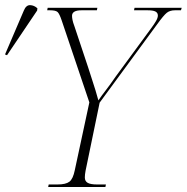

<svg xmlns="http://www.w3.org/2000/svg" viewBox="-104 -745 744 765"><path d="M88 0 90 -10H125Q158 -10 172.5 -21Q187 -32 194 -67L252 -337L142 -663Q133 -690 125.5 -697Q118 -704 96 -704H84L86 -714H284L282 -704H221Q183 -704 183 -682Q183 -675 185 -665Q187 -655 192 -642L247 -477Q253 -458 261 -433.5Q269 -409 276.5 -385Q284 -361 288 -345Q301 -364 318 -386Q335 -408 357 -440L498 -632Q510 -648 517.5 -661Q525 -674 525 -683Q525 -694 515.5 -699Q506 -704 484 -704H430L432 -714H620L617 -704H593Q573 -704 560.5 -694Q548 -684 522 -648L293 -336L237 -65Q234 -49 234 -38Q234 -23 245.5 -16.5Q257 -10 283 -10H318L316 0ZM-76 -525 -84 -528 -9 -703Q0 -725 16 -724.5Q32 -724 45 -712L44 -703Z"/></svg>

Font: Noto Serif Display SemiCondensed ExtraLight
Style: Italic
Weight: 200
Width: 4
Italic angle: -12°
Designer: Monotype Design Team
Foundry: Monotype Imaging Inc.
Version: Version 2.009